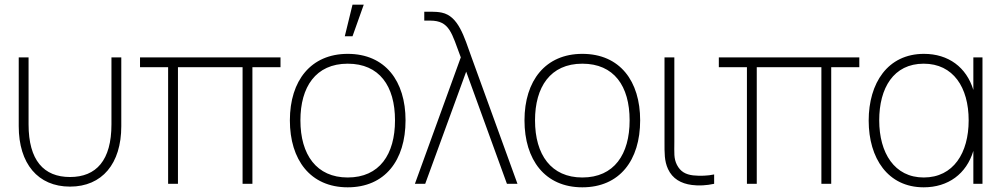

<svg xmlns="http://www.w3.org/2000/svg" viewBox="-20 -785 4286 820"><path d="M60 -246C60 -86 142 12 279 12C416 12 498 -86 498 -246V-540H456V-254C456 -100 391 -29 279 -29C167 -29 102 -100 102 -254V-540H60Z M698 0H740V-498H1016V0H1058V-498H1178V-540H578V-498H698Z M1485.5 -765 1452.5 -630H1485.5L1533.5 -765ZM1465 15C1624 15 1712 -100 1712 -271C1712 -438 1626 -555 1465 -555C1308 -555 1218 -441 1218 -271C1218 -103 1305 15 1465 15ZM1465 -27C1332 -27 1263 -124 1263 -271C1263 -413 1328 -513 1465 -513C1600 -513 1667 -418 1667 -271C1667 -126 1601 -27 1465 -27Z M1752 0H1796L1971 -479L2145 0H2190L1994 -540C1962 -629 1938 -716 1867 -731C1854 -734 1836 -735 1822 -735H1792V-697H1817C1901 -697 1909 -643 1948 -540Z M2467 15C2626 15 2714 -100 2714 -271C2714 -438 2628 -555 2467 -555C2310 -555 2220 -441 2220 -271C2220 -103 2307 15 2467 15ZM2467 -27C2334 -27 2265 -124 2265 -271C2265 -413 2330 -513 2467 -513C2602 -513 2669 -418 2669 -271C2669 -126 2603 -27 2467 -27Z M2935 5C2964 9 2998 7 3030 0V-40C3003 -34 2970 -33 2940 -36C2908 -40 2886 -52 2871 -81C2857 -109 2860 -132 2860 -179V-540H2818V-179C2818 -132 2817 -98 2833 -63C2852 -22 2888 -1 2935 5Z M3170 0H3212V-498H3488V0H3530V-498H3650V-540H3050V-498H3170Z M3925 15C4029.5 15 4107.5 -42.5 4137 -140.5V0H4176V-540H4137V-401C4107.5 -497.5 4031 -555 3926 -555C3771 -555 3690 -430 3690 -270C3690 -109 3772 15 3925 15ZM3925 -27C3800 -27 3735 -132 3735 -271C3735 -409 3796 -513 3925 -513C4051 -513 4117 -412 4117 -271C4117 -132 4052 -27 3925 -27Z"/></svg>

Font: Hauora ExtraLight
Style: Regular
Weight: 200
Designer: Mikhail Sharanda
Foundry: WCYS & Co.
Version: Version 1.010